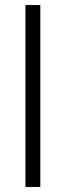

<svg xmlns="http://www.w3.org/2000/svg" viewBox="-20 -742 261 762"><path d="M81 0V-722H140V0Z"/></svg>

Font: Titillium Web Light
Style: Regular
Weight: 300
Version: Version 1.002;PS 57.000;hotconv 1.0.70;makeotf.lib2.5.55311